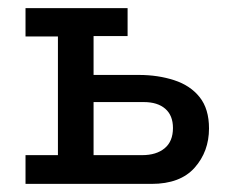

<svg xmlns="http://www.w3.org/2000/svg" viewBox="-20 -454 556 474"><path d="M43 0V-71H123V-364H43V-434H295V-365H211V-269H323Q370 -269 410 -256Q450 -243 473 -214Q496 -185 496 -137Q496 -80 460.5 -40Q425 0 354 0ZM211 -71H331Q366 -71 386.5 -88Q407 -105 407 -138Q407 -169 388 -185.5Q369 -202 335 -202H211Z"/></svg>

Font: Podkova Medium
Style: Regular
Weight: 500
Designer: Ilya Yudin
Foundry: Cyreal (www.cyreal.org)
Version: Version 2.103